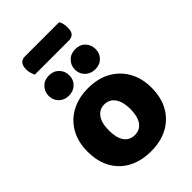

<svg xmlns="http://www.w3.org/2000/svg" viewBox="-262 -992 1111 1111"><g transform="rotate(-45 293.0 -436.5)"><path d="M409 -774H130Q126 -783 121 -798Q116 -813 116 -829Q116 -862 129.5 -875.5Q143 -889 165 -889H444Q451 -879 454.5 -864.5Q458 -850 458 -833Q458 -800 445 -787Q432 -774 409 -774ZM555 -243Q555 -163 522.5 -105Q490 -47 431.5 -15.5Q373 16 293 16Q214 16 155 -15Q96 -46 63.5 -104Q31 -162 31 -243Q31 -322 64 -380Q97 -438 156 -469.5Q215 -501 293 -501Q372 -501 430.5 -469Q489 -437 522 -379Q555 -321 555 -243ZM293 -368Q252 -368 228.5 -335.5Q205 -303 205 -243Q205 -181 228 -149Q251 -117 293 -117Q335 -117 358 -149.5Q381 -182 381 -243Q381 -302 357.5 -335Q334 -368 293 -368ZM269 -630Q269 -595 245.5 -571.5Q222 -548 184 -548Q147 -548 123.5 -571.5Q100 -595 100 -630Q100 -665 123.5 -689Q147 -713 184 -713Q222 -713 245.5 -689Q269 -665 269 -630ZM484 -630Q484 -595 461 -571.5Q438 -548 400 -548Q363 -548 339 -571.5Q315 -595 315 -630Q315 -665 339 -689Q363 -713 400 -713Q438 -713 461 -689Q484 -665 484 -630Z"/></g></svg>

Font: Baloo Tamma 2 ExtraBold
Style: Regular
Weight: 800
Designer: Divya Kowshik, Shuchita Grover and Ek Type
Foundry: Ek Type
Version: Version 1.700